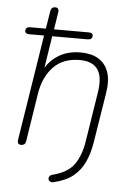

<svg xmlns="http://www.w3.org/2000/svg" viewBox="-60 -755 678 983"><g transform="rotate(5 279.5 -264.0)"><path d="M251 182Q243 184 237 181.5Q231 179 228 173.5Q225 168 225.5 162.5Q226 157 231 151.5Q236 146 245 144Q322 125 355 78Q388 31 399 -42L439 -296Q452 -376 425 -414.5Q398 -453 333 -453Q247 -453 197.5 -401.5Q148 -350 134 -264L95 -15Q92 6 70 6Q60 6 55.5 -0.5Q51 -7 53 -19L139 -562H63Q53 -562 47 -566Q41 -570 41 -577Q41 -598 65 -598H159L143 -585L160 -690Q162 -701 168 -706Q174 -711 184 -711Q194 -711 198.5 -704.5Q203 -698 201 -686L185 -585L179 -598H365Q376 -598 381.5 -594.5Q387 -591 387 -583Q387 -562 363 -562H181L150 -364H138Q163 -424 213 -458Q263 -492 334 -492Q388 -492 424.5 -470.5Q461 -449 476.5 -405.5Q492 -362 481 -295L441 -45Q432 15 411 61Q390 107 352 137.5Q314 168 251 182Z"/></g></svg>

Font: Nunito Variable Extra Light
Style: Italic
Weight: 200
Italic angle: -9°
Designer: Vernon Adams
Foundry: Vernon Adams
Version: Version 3.602